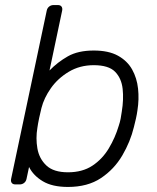

<svg xmlns="http://www.w3.org/2000/svg" viewBox="-20 -730 620 760"><path d="M249 10Q187 10 149.5 -12.5Q112 -35 95 -69L85 -22Q83 -12 75.5 -6Q68 0 58 0H41Q31 0 26.5 -6Q22 -12 24 -22L165 -688Q167 -698 174.5 -704Q182 -710 192 -710H209Q219 -710 223.5 -704Q228 -698 226 -688L176 -451Q208 -484 248.5 -507Q289 -530 351 -530Q410 -530 447 -509.5Q484 -489 503 -455Q522 -421 526.5 -379Q531 -337 524 -293Q522 -278 518 -260Q514 -242 510 -227Q496 -169 464 -114.5Q432 -60 379.5 -25Q327 10 249 10ZM249 -48Q306 -48 345.5 -74Q385 -100 410.5 -142.5Q436 -185 450 -232Q455 -247 457.5 -260Q460 -273 462 -288Q470 -336 465.5 -378Q461 -420 435.5 -446Q410 -472 351 -472Q296 -472 252.5 -446Q209 -420 181.5 -381Q154 -342 144 -302Q140 -287 135 -263Q130 -239 128 -224Q121 -183 128 -142.5Q135 -102 163.5 -75Q192 -48 249 -48Z"/></svg>

Font: Rubik Light Light
Style: Italic
Weight: 300
Italic angle: -12°
Version: Version 2.104